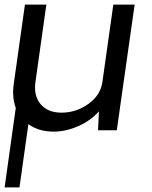

<svg xmlns="http://www.w3.org/2000/svg" viewBox="-29 -570 663 840"><path d="M466.8 -549.8H560.1L481.9 0H399.9L403.8 -83Q368.2 -42.5 313.7 -18.3Q259.3 5.9 206.1 5.9Q140.1 5.9 95.2 -26.9L56.2 250H-8.8L40 -98.1Q23.4 -142.6 30.8 -200.2L80.1 -549.8H173.8L126 -210.9Q117.7 -150.9 148.9 -114Q180.2 -77.1 240.2 -77.1Q303.7 -77.1 357.2 -115Q410.6 -152.8 418.9 -210.9Z"/></svg>

Font: Oakes Grotesk
Style: Italic
Weight: 400
Italic angle: -8°
Designer: Samuel Oakes
Foundry: Samuel Oakes
Version: Version 1.000;PS 001.000;hotconv 1.0.88;makeotf.lib2.5.64775